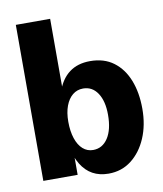

<svg xmlns="http://www.w3.org/2000/svg" viewBox="-85 -819 771 909"><g transform="rotate(-10 300.0 -365.0)"><path d="M53 -750H218V0H53ZM364 20Q277 20 233 -52Q189 -124 189 -255Q189 -343 209 -401.5Q229 -460 269 -490Q309 -520 369 -520Q436 -520 481.5 -486Q527 -452 550.5 -392.5Q574 -333 574 -255Q574 -177 547.5 -115Q521 -53 474 -16.5Q427 20 364 20ZM311 -103Q356 -103 382.5 -143.5Q409 -184 409 -255Q409 -321 383.5 -359.5Q358 -398 314 -398Q285 -398 263.5 -380.5Q242 -363 230 -331Q218 -299 218 -255Q218 -209 229.5 -174.5Q241 -140 262 -121.5Q283 -103 311 -103Z"/></g></svg>

Font: Moderustic
Style: Bold
Weight: 700
Designer: Tural Alisoy
Foundry: TAFT Foundry
Version: Version 2.120